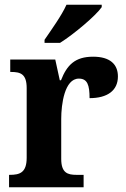

<svg xmlns="http://www.w3.org/2000/svg" viewBox="-20 -786 529 806"><path d="M167 -619V-606H232C291 -643 383 -721 407 -756V-766H259C239 -721 195 -660 167 -619ZM18 0H331V-52H301C264 -52 237 -60 237 -119V-287C237 -348 251 -456 311 -456C347 -456 356 -429 356 -374C431 -374 475 -406 475 -465C475 -516 442 -548 371 -548C295 -548 261 -513 236 -449H231L212 -536H23V-484H26C67 -484 92 -475 92 -416V-124C92 -61 63 -52 21 -52H18Z"/></svg>

Font: Noto Serif Bengali SemiCondensed
Style: Bold
Weight: 700
Width: 4
Designer: Juan Bruce, Universal Thirst, Indian Type Foundry and the Monotype Design Team.
Foundry: Monotype Imaging Inc.
Version: Version 2.003